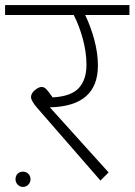

<svg xmlns="http://www.w3.org/2000/svg" viewBox="-35 -704 529 755"><path d="M474 -645H300Q322 -599 336 -547Q350 -495 350 -446Q350 -286 161 -282L392 -26L360 6L111 -280Q87 -308 87 -322Q87 -337 102 -349.5Q117 -362 129 -362Q139 -362 147.5 -353Q156 -344 172 -321Q245 -325 275 -358Q305 -391 305 -449Q305 -498 291 -550Q277 -602 255 -645H-15V-684H474ZM26 1Q26 -12 34 -20.5Q42 -29 55 -29Q68 -29 76.5 -20.5Q85 -12 85 1Q85 13 76.5 22Q68 31 55 31Q43 31 34.5 22Q26 13 26 1Z"/></svg>

Font: FiraGO ExtraLight
Style: Regular
Weight: 200
Designer: bBox Type
Foundry: bBox Type GmbH
Version: Version 1.001